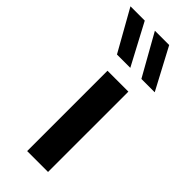

<svg xmlns="http://www.w3.org/2000/svg" viewBox="-321 -808 845 845"><g transform="rotate(45 101.5 -386.0)"><path d="M59 -500V0H189V-500ZM121 -580 19 -772H-70L38 -580ZM273 -580 171 -772H82L190 -580Z"/></g></svg>

Font: Gully SemiBold
Style: Regular
Weight: 600
Designer: jaikishan Patel
Foundry: MagicType
Version: Version 1.000;Glyphs 3.2 (3242)